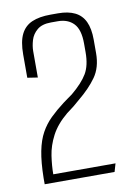

<svg xmlns="http://www.w3.org/2000/svg" viewBox="-74 -669 497 717"><g transform="rotate(-10 174.0 -310.0)"><path d="M37 0V-24Q38 -84 46 -124.5Q54 -165 69.5 -193Q85 -221 107.5 -243Q130 -265 159 -287Q168 -294 177.5 -300.5Q187 -307 195 -313Q237 -348 255 -378.5Q273 -409 273 -459V-492Q273 -545 251 -568Q229 -591 191 -591H165Q131 -591 112.5 -575.5Q94 -560 87.5 -538Q81 -516 81 -497V-397L42 -403V-491Q42 -540 56 -568Q70 -596 98 -608Q126 -620 168 -620H197Q235 -620 260.5 -607.5Q286 -595 298.5 -568.5Q311 -542 311 -500V-449Q311 -395 285.5 -359Q260 -323 216 -287Q205 -277 192.5 -267Q180 -257 166 -247Q125 -213 105.5 -175.5Q86 -138 80.5 -100.5Q75 -63 75 -31H311L302 0Z"/></g></svg>

Font: Smooch Sans Thin Light
Style: Regular
Weight: 300
Version: Version 1.010